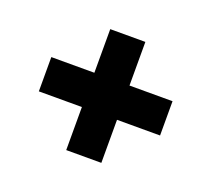

<svg xmlns="http://www.w3.org/2000/svg" viewBox="-82 -683 703 637"><g transform="rotate(20 269.0 -364.5)"><path d="M207 -151V-303H55V-424H207V-578H331V-424H483V-303H331V-151Z"/></g></svg>

Font: Freeman
Style: Regular
Weight: 400
Designer: Vernon Adams, Aoife Mooney, Rodrigo Fuenzalida
Foundry: Rodrigo Fuenzalida
Version: Version 1.000; ttfautohint (v1.8.4.7-5d5b)